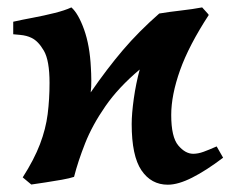

<svg xmlns="http://www.w3.org/2000/svg" viewBox="-20 -489 635 524"><path d="M588.9 -58.6Q542.5 -23.4 504.4 -4.2Q466.3 15.1 438 15.1Q392.6 15.1 366 -24.2Q339.4 -63.5 339.4 -150.4Q339.4 -178.7 345.2 -220.2Q351.1 -261.7 361.3 -299.3Q303.2 -250.5 267.6 -199Q231.9 -147.5 212.4 -98.1Q192.9 -48.8 182.1 -6.3Q170.4 -2.4 148.9 1.5Q127.4 5.4 104.5 8.8Q81.5 12.2 65.4 14.6L42 -4.9Q73.2 -53.7 89.1 -95.5Q105 -137.2 110.1 -177.7Q115.2 -218.3 115.2 -262.7Q115.2 -323.7 99.9 -350.3Q84.5 -377 65.9 -385.7Q53.2 -392.1 34.7 -393.8Q16.1 -395.5 16.1 -395.5V-429.7Q40 -435.1 70.1 -440.7Q100.1 -446.3 128.4 -453.4Q156.7 -460.4 174.8 -468.8Q193.8 -452.1 209.5 -408.4Q225.1 -364.7 228 -304.7Q229 -289.6 229.2 -270.5Q229.5 -251.5 227.5 -236.8Q272 -301.3 315.4 -352.3Q358.9 -403.3 414.6 -452.1Q440.4 -456.5 473.1 -460.2Q505.9 -463.9 531.7 -468.8Q535.6 -464.4 541.7 -457.8Q547.9 -451.2 549.8 -448.2Q495.6 -365.2 471.4 -297.4Q447.3 -229.5 447.3 -175.3Q447.3 -114.7 466.6 -92Q485.8 -69.3 507.3 -69.3Q520.5 -69.3 535.4 -74.7Q550.3 -80.1 571.3 -89.4Z"/></svg>

Font: Gentium Plus
Style: Bold
Weight: 700
Designer: Victor Gaultney, Annie Olsen, Iska Routamaa, Becca Hirsbrunner
Foundry: SIL International
Version: Version 6.101